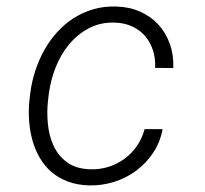

<svg xmlns="http://www.w3.org/2000/svg" viewBox="-20 -558 627 588"><path d="M255.9 -39.6Q285.6 -38.6 312.5 -47.1Q339.4 -55.7 361.3 -71.8Q383.3 -87.9 399.2 -110.8Q415 -133.8 422.9 -162.6H478Q470.7 -123 449.5 -90.8Q428.2 -58.6 397.9 -35.9Q367.7 -13.2 330.1 -1.2Q292.5 10.7 252.9 9.8Q216.8 8.8 188 -2Q159.2 -12.7 137.7 -31.2Q116.2 -49.8 101.8 -74.7Q87.4 -99.6 79.3 -128.4Q71.3 -157.2 69.1 -189Q66.9 -220.7 70.3 -252.4L72.8 -273.4Q77.1 -307.6 87.9 -340.8Q98.6 -374 115.2 -403.8Q131.8 -433.6 154.3 -458.7Q176.8 -483.9 204.3 -501.7Q231.9 -519.5 264.6 -529.3Q297.4 -539.1 335 -538.1Q375.5 -537.1 408.4 -522.7Q441.4 -508.3 464.6 -483.2Q487.8 -458 500 -423.8Q512.2 -389.6 510.7 -349.6L455.1 -350.1Q456.5 -378.9 448.5 -403.8Q440.4 -428.7 424.6 -447.3Q408.7 -465.8 385.3 -476.8Q361.8 -487.8 332 -488.8Q287.1 -490.2 252 -471.4Q216.8 -452.6 191.4 -421.9Q166 -391.1 150.6 -352.1Q135.3 -313 129.9 -273.4L127.4 -252.9Q123 -217.3 126.5 -179.9Q129.9 -142.6 144 -111.8Q158.2 -81.1 185.3 -61Q212.4 -41 255.9 -39.6Z"/></svg>

Font: Roboto Mono Light
Style: Italic
Weight: 300
Designer: Google
Version: Version 2.000985; 2015; ttfautohint (v1.3)